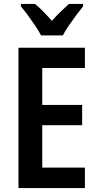

<svg xmlns="http://www.w3.org/2000/svg" viewBox="-20 -957 498 977"><path d="M412 0H74V-714H412V-611H195V-423H398V-320H195V-104H412ZM189 -777Q178 -798 160 -825Q142 -852 122.5 -878.5Q103 -905 86 -925V-937H158Q178 -921 200 -898.5Q222 -876 244 -851Q269 -879 289 -898Q309 -917 331 -937H403V-925Q387 -905 367.5 -879Q348 -853 329.5 -826Q311 -799 300 -777Z"/></svg>

Font: Noto Sans Hebrew Condensed SemiBold
Style: Regular
Weight: 600
Width: 3
Designer: Monotype Design Team
Foundry: Monotype Imaging Inc.
Version: Version 2.004; ttfautohint (v1.8.4.7-5d5b)